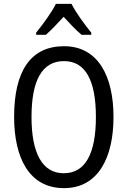

<svg xmlns="http://www.w3.org/2000/svg" viewBox="-20 -963 659 993"><path d="M350 -943H269C248 -900 204 -840 167 -794V-783H217C244 -806 277 -841 309 -876C341 -841 372 -808 402 -783H452V-794C418 -836 372 -898 350 -943ZM567 -358C567 -568 488 -724 311 -724C139 -724 53 -596 53 -359C53 -151 128 10 311 10C488 10 567 -148 567 -358ZM143 -358C143 -546 197 -647 311 -647C422 -647 476 -547 476 -358C476 -168 421 -67 310 -67C199 -67 143 -170 143 -358Z"/></svg>

Font: Noto Sans Sinhala UI Condensed
Style: Regular
Weight: 400
Width: 3
Designer: Jelle Bosma - Monotype Design Team
Foundry: Monotype Imaging Inc.
Version: Version 2.006